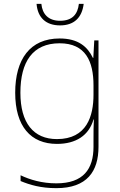

<svg xmlns="http://www.w3.org/2000/svg" viewBox="-20 -738 623 998"><path d="M415 -718H390C384 -665 357 -630 292 -630C231 -630 200 -665 195 -718H170C176 -645 220 -606 292 -606C364 -606 406 -645 415 -718ZM290 -538C136 -538 59 -430 59 -256C59 -81 140 10 276 10C375 10 442 -34 466 -117H468C466 -78 466 -56 466 -17V25C466 140 414 215 273 215C198 215 135 196 87 173V203C135 223 192 240 273 240C433 240 492 152 492 25V-528H470L465 -437H463C435 -495 387 -538 290 -538ZM290 -513C425 -513 466 -419 466 -294V-246C466 -136 432 -15 276 -15C154 -15 86 -99 86 -256C86 -417 150 -513 290 -513Z"/></svg>

Font: Noto Sans Lao Thin
Style: Regular
Weight: 100
Designer: Monotype Design Team
Foundry: Monotype Imaging Inc.
Version: Version 2.003